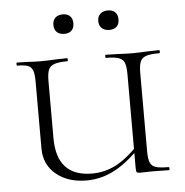

<svg xmlns="http://www.w3.org/2000/svg" viewBox="-49 -686 718 746"><g transform="rotate(-5 310.0 -313.5)"><path d="M375 -456Q373 -456 373 -462Q373 -468 375 -468L419 -467Q455 -465 480 -465Q502 -465 540 -467L584 -468Q586 -468 586 -462Q586 -456 584 -456Q549 -456 532.5 -450.5Q516 -445 509.5 -431Q503 -417 503 -387V-81Q503 -51 509 -36.5Q515 -22 531 -17Q547 -12 581 -12Q584 -12 584 -6Q584 0 581 0L516 -1L471 0Q459 0 456 -3Q453 -6 453 -19V-385Q453 -415 447.5 -429.5Q442 -444 425.5 -450Q409 -456 375 -456ZM260 12Q187 12 141 -26Q95 -64 95 -127V-387Q95 -417 90 -431Q85 -445 71.5 -450.5Q58 -456 29 -456Q27 -456 27 -462Q27 -468 29 -468L68 -467Q102 -465 120 -465Q145 -465 183 -467L225 -468Q227 -468 227 -462Q227 -456 225 -456Q191 -456 174 -450Q157 -444 151 -429.5Q145 -415 145 -385V-163Q145 -13 283 -13Q334 -13 379 -37Q424 -61 478 -120L487 -113Q428 -48 373.5 -18Q319 12 260 12ZM183 -601Q183 -619 193.5 -629Q204 -639 223 -639Q241 -639 251 -629Q261 -619 261 -601Q261 -583 251 -573Q241 -563 223 -563Q204 -563 193.5 -573Q183 -583 183 -601ZM358 -601Q358 -619 369 -629Q380 -639 398 -639Q417 -639 427 -629Q437 -619 437 -601Q437 -583 427 -573Q417 -563 398 -563Q380 -563 369 -573Q358 -583 358 -601Z"/></g></svg>

Font: Cormorant Unicase Light
Style: Regular
Weight: 300
Designer: Christian Thalmann (Catharsis Fonts)
Foundry: Catharsis Fonts
Version: Version 4.000